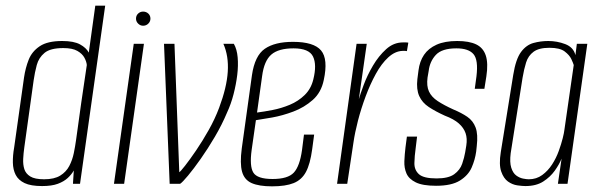

<svg xmlns="http://www.w3.org/2000/svg" viewBox="-20 -650 2118 679"><path d="M129 8Q89 8 67 -2.5Q45 -13 35.5 -31.5Q26 -50 25.5 -75Q25 -100 30 -128L65 -376Q70 -410 81.5 -439Q93 -468 120.5 -486.5Q148 -505 200 -505Q241 -505 263 -493Q285 -481 294 -464L317 -630H352L263 0H238L241 -47Q233 -33 219.5 -20.5Q206 -8 184.5 0Q163 8 129 8ZM136 -16Q172 -16 193 -29Q214 -42 225 -63Q236 -84 241 -108.5Q246 -133 249 -155Q258 -222 267.5 -288Q277 -354 287 -420Q286 -432 278.5 -446Q271 -460 253.5 -470Q236 -480 204 -480Q158 -480 137.5 -463Q117 -446 110 -420Q103 -394 99 -366L66 -129Q63 -108 62 -88Q61 -68 66 -52Q71 -36 87 -26Q103 -16 136 -16Z M383 0 453 -495H489L419 0ZM486 -559Q476 -559 468.5 -566.5Q461 -574 461 -584Q461 -595 468.5 -602Q476 -609 486 -609Q497 -609 504.5 -602Q512 -595 512 -584Q512 -574 504.5 -566.5Q497 -559 486 -559Z M580 0 560 -495H597L614 -41Q618 -43 634.5 -64Q651 -85 673.5 -118Q696 -151 718 -190Q740 -229 755 -269Q782 -341 785.5 -396.5Q789 -452 770 -495H807Q818 -476 820.5 -447Q823 -418 819 -385Q815 -352 806 -317Q797 -282 783 -252Q765 -209 740 -166.5Q715 -124 690 -88.5Q665 -53 645 -29Q625 -5 617 0Z M942 9Q896 9 870 -2.5Q844 -14 836 -43Q828 -72 835 -125L871 -384Q881 -453 916.5 -477.5Q952 -502 1016 -502Q1090 -502 1115.5 -471.5Q1141 -441 1125 -367Q1116 -323 1086 -296.5Q1056 -270 1017.5 -255.5Q979 -241 942.5 -234.5Q906 -228 885 -225L870 -120Q862 -62 876 -39.5Q890 -17 944 -17Q998 -17 1019 -39.5Q1040 -62 1048 -119L1055 -174H1091L1084 -122Q1077 -70 1062 -42Q1047 -14 1018.5 -2.5Q990 9 942 9ZM889 -252Q913 -255 944 -261Q975 -267 1005 -279.5Q1035 -292 1057.5 -314Q1080 -336 1088 -369Q1101 -421 1087 -450Q1073 -479 1018 -479Q965 -479 939.5 -457Q914 -435 907 -381Z M1172 0 1241 -495H1277L1249 -299Q1254 -317 1266.5 -350.5Q1279 -384 1299 -418Q1319 -452 1345.5 -476Q1372 -500 1405 -500Q1409 -500 1415 -500Q1421 -500 1424 -499L1419 -469Q1417 -470 1412.5 -470Q1408 -470 1403 -470Q1377 -469 1353 -447Q1329 -425 1309 -388.5Q1289 -352 1273 -309Q1257 -266 1246 -223.5Q1235 -181 1230 -146L1208 0Z M1522 7Q1475 7 1450.5 -5Q1426 -17 1417.5 -36.5Q1409 -56 1410 -80Q1411 -104 1414 -129L1419 -167H1455L1450 -126Q1446 -98 1445.5 -73.5Q1445 -49 1461.5 -34Q1478 -19 1524 -19Q1566 -19 1586.5 -34Q1607 -49 1614.5 -71Q1622 -93 1625 -111L1629 -135Q1633 -160 1626.5 -179Q1620 -198 1602.5 -213.5Q1585 -229 1553 -241Q1520 -256 1496.5 -271.5Q1473 -287 1462.5 -310.5Q1452 -334 1456 -370L1460 -401Q1464 -433 1479.5 -456Q1495 -479 1524 -492Q1553 -505 1597 -505Q1639 -505 1664 -493Q1689 -481 1698 -453.5Q1707 -426 1700 -380L1693 -336H1659L1665 -380Q1672 -438 1654.5 -458.5Q1637 -479 1594 -479Q1543 -479 1521.5 -456Q1500 -433 1496 -399L1492 -376Q1488 -346 1497 -326.5Q1506 -307 1528 -292.5Q1550 -278 1583 -263Q1612 -251 1632.5 -237Q1653 -223 1662 -199Q1671 -175 1666 -133L1664 -114Q1660 -85 1648 -57.5Q1636 -30 1606.5 -11.5Q1577 7 1522 7Z M1838 8Q1827 8 1809.5 5.5Q1792 3 1776.5 -8Q1761 -19 1752.5 -43.5Q1744 -68 1751 -112L1795 -385Q1804 -441 1822.5 -466Q1841 -491 1866.5 -498Q1892 -505 1919 -505Q1950 -505 1979 -494Q2008 -483 2015 -455L2020 -495H2057L1987 0H1953L1966 -89Q1958 -69 1942 -46.5Q1926 -24 1901 -8Q1876 8 1838 8ZM1850 -16Q1877 -16 1897.5 -31Q1918 -46 1932.5 -68.5Q1947 -91 1956 -116Q1965 -141 1970 -161Q1975 -181 1976 -191L2009 -420Q2007 -427 2000.5 -441Q1994 -455 1977 -468Q1960 -481 1923 -481Q1886 -481 1867 -467Q1848 -453 1840.5 -429Q1833 -405 1828 -375L1786 -108Q1782 -76 1788 -57Q1794 -38 1805.5 -29.5Q1817 -21 1829.5 -18.5Q1842 -16 1850 -16Z"/></svg>

Font: Alumni Sans Thin ExtraLight
Style: Italic
Weight: 250
Italic angle: -8°
Version: Version 1.016